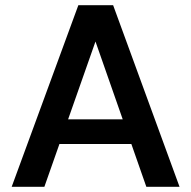

<svg xmlns="http://www.w3.org/2000/svg" viewBox="-20 -720 737 740"><path d="M25 0 282 -700H416L672 0H544L348 -560L151 0ZM140 -165 172 -260H517L549 -165Z"/></svg>

Font: DM Sans 12pt SemiBold
Style: Regular
Weight: 600
Version: Version 4.004;gftools[0.9.30]